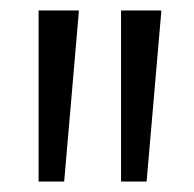

<svg xmlns="http://www.w3.org/2000/svg" viewBox="-20 -828 371 368"><path d="M131 -808V-804L103 -480H54V-808ZM289 -808V-804L261 -480H212V-808Z"/></svg>

Font: Encode Sans Compressed
Style: Medium
Weight: 500
Designer: Pablo Impallari, Andres Torresi
Foundry: Pablo Impallari, Andres Torresi
Version: Version 1.000; ttfautohint (v1.00) -l 8 -r 50 -G 200 -x 14 -